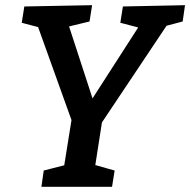

<svg xmlns="http://www.w3.org/2000/svg" viewBox="-20 -722 735 742"><path d="M140 0 149 -63 243 -87 226 -69 259 -275 266 -231 122 -632 140 -614 64 -634 74 -697 336 -702 326 -639 231 -616 241 -638 346 -316H321L525 -633L533 -611L445 -634L455 -697L695 -702L686 -639L607 -618L632 -635L362 -231L378 -275L346 -69L338 -87L423 -63L413 0Z"/></svg>

Font: Bitter Thin SemiBold
Style: Italic
Weight: 600
Italic angle: -9°
Version: Version 2.002